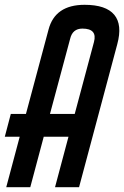

<svg xmlns="http://www.w3.org/2000/svg" viewBox="-80 -779 517 799"><path d="M272 -759Q361 -759 395.5 -717.5Q430 -676 408 -595L249 0H149L205 -210H102L46 0H-54L2 -210H-60L-35 -305H28L122 -656Q149 -759 272 -759ZM311 -604Q326 -660 263 -660Q222 -660 212 -618L128 -305H231Z"/></svg>

Font: Air America
Style: Regular
Weight: 400
Designer: William G. Sherman
Foundry: Aaron Bell – Saja Typeworks
Version: Version 1.100;PS 001.100;hotconv 1.0.88;makeotf.lib2.5.64775